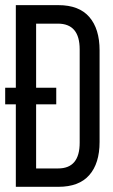

<svg xmlns="http://www.w3.org/2000/svg" viewBox="-21 -720 437 740"><path d="M-1 -317.9V-381.8H40V-700.2H204.1Q283.7 -700.2 323.2 -654.5Q362.8 -608.9 362.8 -525.9V-172.9Q362.8 -90.3 323.2 -45.2Q283.7 0 204.1 0H40V-317.9ZM118.2 -70.8H203.1Q286.1 -70.8 286.1 -169.9V-529.8Q286.1 -628.9 202.1 -628.9H118.2V-381.8H195.8V-317.9H118.2Z"/></svg>

Font: Bebas Neue Regular
Style: Regular
Weight: 400
Designer: Ryoichi Tsunekawa
Foundry: Ryoichi Tsunekawa
Version: Version 001.003